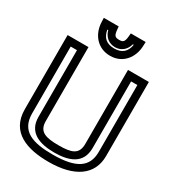

<svg xmlns="http://www.w3.org/2000/svg" viewBox="-213 -987 1029 1140"><g transform="rotate(30 301.5 -417.5)"><path d="M303 -80C213 -80 166 -95 166 -167V-649V-674H141H48H23V-649V-166C23 -6 157 35 301 35C478 35 580 -36 580 -166V-649V-674H555H462H437V-649V-167C437 -94 392 -80 303 -80ZM303 -30C400 -30 487 -58 487 -167V-624H530V-166C530 -62 462 -15 301 -15C165 -15 73 -43 73 -166V-624H116V-167C116 -58 205 -30 303 -30ZM420 -870H366H343L341 -847C337 -810 329 -802 302 -802C274 -802 266 -810 262 -847L260 -870H238H184H158L159 -844C161 -762 214 -693 302 -693C389 -693 442 -762 444 -844L445 -870H420ZM392 -820C384 -770 355 -743 302 -743C248 -743 219 -770 211 -820H217C228 -779 259 -752 302 -752C344 -752 375 -779 386 -820H392Z"/></g></svg>

Font: Gamestation DisplayOutline
Style: Regular
Weight: 400
Designer: Jonas Hecksher
Foundry: Jonas Hecksher, Playtypeª, e-types AS
Version: Version 1.003